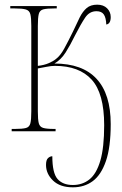

<svg xmlns="http://www.w3.org/2000/svg" viewBox="-20 -562 522 822"><path d="M292 240Q237 240 207 211Q177 182 177 144Q177 123 185.5 115Q194 107 204 107Q204 179 226.5 204.5Q249 230 292 230Q333 230 363 206Q393 182 409.5 126Q426 70 426 -26Q426 -162 372.5 -221Q319 -280 215 -280Q199 -280 179.5 -276Q160 -272 142 -269V-85Q142 -50 146 -34.5Q150 -19 164.5 -14.5Q179 -10 211 -10H218V0H30V-10H44Q76 -10 91 -14Q106 -18 110 -34Q114 -50 114 -85V-451Q114 -485 110 -501Q106 -517 90.5 -521.5Q75 -526 41 -526H24V-536H223V-526H215Q181 -526 165.5 -522Q150 -518 146 -502Q142 -486 142 -451V-280Q169 -283 188.5 -291.5Q208 -300 219 -309Q238 -323 255 -354Q272 -385 292 -426Q308 -461 321 -487Q334 -513 351 -527.5Q368 -542 396 -542Q423 -542 438.5 -526.5Q454 -511 454 -489Q454 -460 435 -457Q434 -486 424.5 -500Q415 -514 393 -514Q363 -514 344.5 -486.5Q326 -459 301 -410Q281 -369 261 -337.5Q241 -306 213 -290Q333 -290 393.5 -224.5Q454 -159 454 -31Q454 68 433.5 127.5Q413 187 377 213.5Q341 240 292 240Z"/></svg>

Font: Noto Serif Display Condensed Thin
Style: Regular
Weight: 100
Width: 3
Designer: Monotype Design Team
Foundry: Monotype Imaging Inc.
Version: Version 2.009